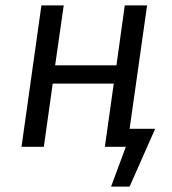

<svg xmlns="http://www.w3.org/2000/svg" viewBox="-20 -546 641 714"><path d="M557 -67 462 148H393L448 0H370L403 -235H176L143 0H60L134 -526H217L185 -303H413L444 -526H527L462 -67Z"/></svg>

Font: Fira Sans Book
Style: Italic
Weight: 350
Italic angle: -8°
Designer: bBox Type GmbH & Carrois Corporate GbR & Edenspiekermann AG
Foundry: bBox Type GmbH & Carrois Corporate GbR & Edenspiekermann AG
Version: Version 4.301